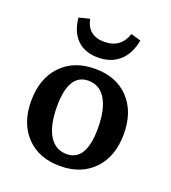

<svg xmlns="http://www.w3.org/2000/svg" viewBox="-108 -627 636 716"><g transform="rotate(20 210.0 -268.5)"><path d="M209.5 8.8Q125.5 8.8 75.9 -43.2Q26.4 -95.2 26.4 -183.1Q26.4 -272 76.4 -324.5Q126.5 -377 210.9 -377Q294.9 -377 344.2 -325Q393.6 -272.9 393.6 -184.6Q393.6 -95.7 343.8 -43.5Q293.9 8.8 209.5 8.8ZM217.8 -41.5Q295.4 -41.5 295.4 -171.4Q295.4 -246.1 271.2 -286.4Q247.1 -326.7 202.1 -326.7Q124 -326.7 124 -196.8Q124 -122.1 148.4 -81.8Q172.9 -41.5 217.8 -41.5ZM204.6 -419.9Q152.3 -419.9 121.8 -449.7Q91.3 -479.5 85.9 -535.2L128.4 -545.9Q141.1 -482.9 206.5 -482.9Q272 -482.9 292.5 -544.9L332 -533.7Q322.3 -479 289.3 -449.5Q256.3 -419.9 204.6 -419.9Z"/></g></svg>

Font: Markazi Text Medium
Style: Regular
Weight: 500
Designer: Borna Izadpanah (Arabic designer), Fiona Ross (Arabic design director) and Florian Runge (Latin designer)
Foundry: Borna Izadpanah and Florian Runge
Version: Version 1.001